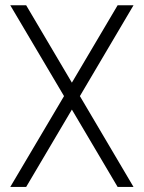

<svg xmlns="http://www.w3.org/2000/svg" viewBox="-20 -533 553 738"><path d="M226.1 -163.6 19.5 -512.7H80.6L256.3 -215.3L432.1 -512.7H493.2L287.1 -163.6L493.2 185.5H432.1L256.3 -111.8L80.6 185.5H19.5Z"/></svg>

Font: Voltera Light
Style: Light
Weight: 300
Designer: Bernd Montag
Version: Version 1.301